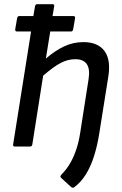

<svg xmlns="http://www.w3.org/2000/svg" viewBox="-20 -703 587 921"><path d="M221 -552 200 -422Q244 -460 287.5 -480.5Q331 -501 380 -501Q450 -501 481.5 -458Q513 -415 499 -332L456 -62Q447 -5 431.5 44.5Q416 94 392.5 132.5Q369 171 335 196Q329 200 321 194L273 150Q269 146 270 142Q271 138 276 133Q298 111 315 82.5Q332 54 345 16.5Q358 -21 365 -68L405 -324Q420 -419 341 -419Q306 -419 272 -401.5Q238 -384 187 -340L135 -10Q133 0 124 0H52Q41 0 43 -10L129 -552H61Q52 -552 53 -563L62 -615Q64 -626 72 -626H140L148 -673Q150 -683 159 -683H231Q242 -683 240 -673L232 -626H332Q342 -626 340 -615L331 -563Q329 -552 321 -552Z"/></svg>

Font: Sofia Sans Medium
Style: Italic
Weight: 500
Italic angle: -9°
Version: Version 4.101